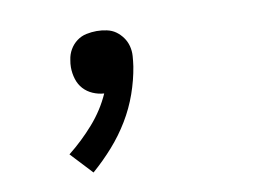

<svg xmlns="http://www.w3.org/2000/svg" viewBox="-51 -235 703 523"><g transform="rotate(-10 300.0 26.0)"><path d="M169 215 113 155Q151 125 183.5 88Q216 51 235 8Q219 7 204 0.5Q189 -6 178.5 -17.5Q168 -29 163 -45Q158 -61 158 -78Q158 -83 158.5 -88Q159 -93 160 -98Q162 -113 169.5 -126Q177 -139 189 -148Q201 -157 215.5 -160Q230 -163 244 -163Q258 -163 272 -160Q286 -157 296.5 -149.5Q307 -142 315 -131Q323 -120 326.5 -106.5Q330 -93 329 -79Q328 -65 326 -51Q320 -14 307 23Q294 60 273.5 94Q253 128 226.5 158Q200 188 169 215Z"/></g></svg>

Font: Iosevka HT Medium Extended
Style: Italic
Weight: 500
Width: 7
Italic angle: -9°
Monospace: yes
Designer: Belleve Invis
Foundry: Belleve Invis
Version: Version 32.3.0; ttfautohint (v1.8.4)